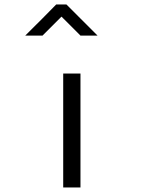

<svg xmlns="http://www.w3.org/2000/svg" viewBox="-20 -823 707 843"><path d="M257.5 0V-500H333.3V0ZM271.7 -803.3 408.3 -666.7H333.3L250 -750L166.7 -666.7H90.8Q174.2 -749.2 226.7 -803.3Z"/></svg>

Font: 0xA000-Squareish-Mono
Style: Squareish-Mono
Weight: 400
Version: Version 0.1